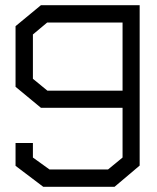

<svg xmlns="http://www.w3.org/2000/svg" viewBox="-20 -720 604 741"><path d="M422 1H147L40 -80V-168H107V-112L171 -66H397L453 -112V-304H138L40 -385V-619L138 -700H519V-81ZM453 -633H162L107 -587V-416L163 -370H453Z"/></svg>

Font: Turret Road Medium
Style: Regular
Weight: 500
Designer: Noponies
Foundry: Noponies
Version: Version 1.001; ttfautohint (v1.8)